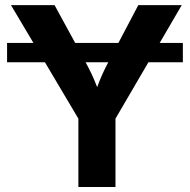

<svg xmlns="http://www.w3.org/2000/svg" viewBox="-20 -748 760 768"><path d="M711.4 -576.2V-499H573.7L441.9 -273.4V0H293.5V-273.4L159.7 -499H8.3V-576.2H113.8L23.9 -727.5H198.2L280.8 -576.2H453.6L533.2 -727.5H707L618.7 -576.2ZM413.1 -499H322.3Q335.9 -474.6 346.9 -450.9Q357.9 -427.2 368.7 -399.4Q378.9 -427.7 389.6 -451.4Q400.4 -475.1 413.1 -499Z"/></svg>

Font: Inter
Style: Bold
Weight: 700
Designer: Rasmus Andersson
Foundry: rsms
Version: Version 4.001;git-9221beed3